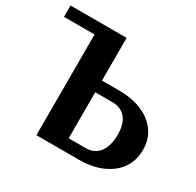

<svg xmlns="http://www.w3.org/2000/svg" viewBox="-153 -883 1077 1055"><g transform="rotate(30 385.0 -355.5)"><path d="M6 -639H200V0H471C513 0 551 -6 585 -16C676 -45 748 -111 748 -223C748 -255 742 -283 729 -311C689 -393 596 -440 471 -440H362V-711H6ZM362 -74V-366H471C538 -366 586 -323 586 -226C586 -126 540 -74 471 -74Z"/></g></svg>

Font: Aerodynamic
Style: Bd
Weight: 500
Designer: Google
Version: Version 2.000980; 2014